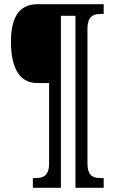

<svg xmlns="http://www.w3.org/2000/svg" viewBox="-20 -780 544 911"><path d="M136 111H269V-705H338V111H472V65H461C424 65 395 57 395 -6V-642C395 -705 424 -714 461 -714H472V-760H158C65 -760 32 -689 32 -582C32 -478 61 -386 156 -386H213V-6C213 57 183 65 146 65H136Z"/></svg>

Font: Noto Serif Armenian ExtraCondensed SemiBold
Style: Regular
Weight: 600
Width: 2
Designer: Monotype Design Team
Foundry: Monotype Imaging Inc.
Version: Version 2.008